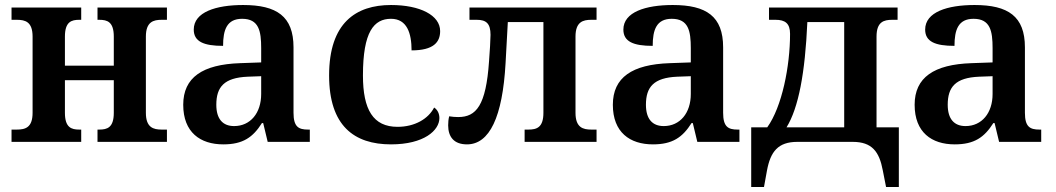

<svg xmlns="http://www.w3.org/2000/svg" viewBox="-20 -566 4212 766"><path d="M26 0H304V-49H296C265 -49 239 -57 239 -116V-246H434V-116C434 -57 408 -49 376 -49H369V0H646V-49H625C592 -49 562 -57 562 -116V-420C562 -479 592 -487 625 -487H646V-536H369V-487H376C408 -487 434 -479 434 -420V-304H239V-420C239 -479 265 -487 296 -487H304V-536H26V-487H47C81 -487 110 -479 110 -420V-116C110 -57 81 -49 47 -49H26Z M871 10C949 10 989 -18 1025 -75H1030L1048 0H1216V-49H1209C1171 -49 1151 -60 1151 -116V-377C1151 -501 1084 -546 950 -546C842 -546 753 -518 753 -448C753 -400 793 -383 870 -383C870 -447 885 -491 946 -491C1013 -491 1022 -442 1022 -374V-317L938 -314C788 -309 711 -257 711 -148C711 -38 779 10 871 10ZM914 -63C869 -63 843 -91 843 -148C843 -219 874 -256 968 -260L1022 -262V-191C1022 -115 979 -63 914 -63Z M1540 10C1672 10 1733 -46 1733 -95C1733 -112 1726 -128 1712 -137C1689 -92 1635 -60 1566 -60C1469 -60 1428 -128 1428 -265C1428 -440 1472 -491 1540 -491C1604 -491 1622 -433 1622 -365C1710 -365 1736 -398 1736 -442C1736 -505 1656 -546 1540 -546C1400 -546 1293 -475 1293 -265C1293 -64 1393 10 1540 10Z M1843 10C1933 10 1985 -99 1997 -314L2006 -478H2148V-116C2148 -57 2121 -49 2088 -49H2073V0H2360V-49H2339C2306 -49 2276 -57 2276 -116V-420C2276 -479 2306 -487 2339 -487H2360V-536H1853V-487H1882C1920 -487 1937 -472 1937 -427C1937 -410 1934 -358 1931 -321C1919 -145 1880 -99 1808 -99C1796 -99 1784 -100 1772 -102C1769 -90 1768 -78 1768 -66C1768 -20 1791 10 1843 10Z M2585 10C2663 10 2703 -18 2739 -75H2744L2762 0H2930V-49H2923C2885 -49 2865 -60 2865 -116V-377C2865 -501 2798 -546 2664 -546C2556 -546 2467 -518 2467 -448C2467 -400 2507 -383 2584 -383C2584 -447 2599 -491 2660 -491C2727 -491 2736 -442 2736 -374V-317L2652 -314C2502 -309 2425 -257 2425 -148C2425 -38 2493 10 2585 10ZM2628 -63C2583 -63 2557 -91 2557 -148C2557 -219 2588 -256 2682 -260L2736 -262V-191C2736 -115 2693 -63 2628 -63Z M2977 180H3028L3040 114C3054 39 3084 0 3161 0H3382C3459 0 3488 39 3502 114L3515 180H3566V-58H3477V-420C3477 -479 3506 -487 3540 -487H3561V-536H3048V-487H3074C3112 -487 3132 -473 3132 -431C3132 -302 3100 -140 3041 -58H2977ZM3118 -58C3166 -136 3192 -275 3201 -478H3348V-58Z M3789 10C3867 10 3907 -18 3943 -75H3948L3966 0H4134V-49H4127C4089 -49 4069 -60 4069 -116V-377C4069 -501 4002 -546 3868 -546C3760 -546 3671 -518 3671 -448C3671 -400 3711 -383 3788 -383C3788 -447 3803 -491 3864 -491C3931 -491 3940 -442 3940 -374V-317L3856 -314C3706 -309 3629 -257 3629 -148C3629 -38 3697 10 3789 10ZM3832 -63C3787 -63 3761 -91 3761 -148C3761 -219 3792 -256 3886 -260L3940 -262V-191C3940 -115 3897 -63 3832 -63Z"/></svg>

Font: Noto Serif SemiBold
Style: Regular
Weight: 600
Designer: Monotype Design Team
Foundry: Monotype Imaging Inc.
Version: Version 2.013